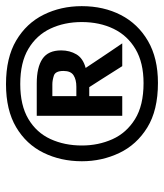

<svg xmlns="http://www.w3.org/2000/svg" viewBox="27 -814 546 640"><g transform="rotate(-90 300.0 -494.0)"><path d="M343.5 -240.5Q252.5 -240.5 195 -276Q137.5 -311.5 110 -369.5Q82.5 -427.5 82.5 -494Q82.5 -564.5 110.8 -622Q139 -679.5 196 -713.2Q253 -747 339.5 -747Q427.5 -747 485 -713Q542.5 -679 571 -621.5Q599.5 -564 599.5 -494.5Q599.5 -421.5 570 -364.2Q540.5 -307 483.5 -273.8Q426.5 -240.5 343.5 -240.5ZM343 -288.5Q411 -288.5 456.2 -315.2Q501.5 -342 524 -388.5Q546.5 -435 546.5 -494.5Q546.5 -552 524.8 -598.5Q503 -645 457.5 -672.2Q412 -699.5 340 -699.5Q269 -699.5 223.5 -672.5Q178 -645.5 156.5 -598.8Q135 -552 135 -494Q135 -439 156 -392.2Q177 -345.5 222.8 -317Q268.5 -288.5 343 -288.5ZM234 -359.5V-644.5H342.5Q395.5 -644.5 423.8 -625.5Q452 -606.5 452 -563Q452 -534.5 438.8 -512.2Q425.5 -490 393.5 -481.5L419.5 -442.5Q434 -421 449 -398.5Q464 -376 475.5 -359.5H399.5Q376 -397 355.5 -429L329.5 -469.5H299.5V-359.5ZM339.5 -592.5H299.5V-512.5H331Q354.5 -512.5 369 -521.8Q383.5 -531 383.5 -555.5Q383.5 -582.5 367.8 -587.5Q352 -592.5 339.5 -592.5Z"/></g></svg>

Font: Commissioner
Style: Bold Italic
Weight: 700
Italic angle: -12°
Designer: Kostas Bartsokas
Foundry: Kostas Bartsokas
Version: Version 1.000; ttfautohint (v1.8.3)